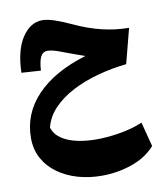

<svg xmlns="http://www.w3.org/2000/svg" viewBox="-97 -633 925 1072"><g transform="rotate(-10 365.5 -96.5)"><path d="M50.3 -284.2Q54.2 -413.1 101.3 -483.2Q148.4 -553.2 215.3 -553.2Q243.7 -553.2 285.2 -539.3Q326.7 -525.4 381.3 -500Q536.6 -427.2 686 -427.2L634.8 -230Q551.8 -221.2 472.2 -199.7Q392.6 -178.2 325.9 -143.6Q259.3 -108.9 214.1 -61.8Q168.9 -14.6 154.3 44.9Q166.5 84 202.6 108.4Q238.8 132.8 290 143.8Q341.3 154.8 398.4 154.8Q468.8 154.8 539.6 141.8Q610.4 128.9 662.1 106.4L698.2 245.1Q647.9 302.2 566.2 331.1Q484.4 359.9 392.6 359.9Q322.3 359.9 258.5 341.6Q194.8 323.2 145.5 287.8Q96.2 252.4 67.9 201.2Q39.6 149.9 39.6 84.5Q39.6 -53.7 137.5 -156.5Q235.4 -259.3 418 -314.5Q390.6 -324.2 359.6 -335.4Q328.6 -346.7 299.8 -357.4Q243.7 -379.9 215.3 -379.9Q188.5 -379.9 175.8 -355.5Q163.1 -331.1 159.7 -277.3Z"/></g></svg>

Font: Pinar-DS4-FD ExtraBold
Style: Regular
Weight: 800
Designer: Amin Abedi
Version: Version 3.000